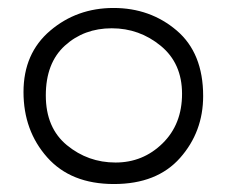

<svg xmlns="http://www.w3.org/2000/svg" viewBox="-20 -447 569 482"><path d="M98.5 -52C138.2 -7.3 194 15 266 15C338 15 393.3 -6.8 432 -50.5C470.7 -94.2 490 -146 490 -206C490 -278 467.8 -332.8 423.5 -370.5C379.2 -408.2 326.3 -427 265 -427C203.7 -427 150.7 -408 106 -370C61.3 -332 39 -280.7 39 -216C39 -151.3 58.8 -96.7 98.5 -52ZM143 -332.5C175 -361.5 214.2 -376 260.5 -376C306.8 -376 347.8 -361.3 383.5 -332C419.2 -302.7 437 -262.5 437 -211.5C437 -160.5 420.7 -119 388 -87C355.3 -55 316 -39 270 -39C224 -39 183.3 -53.5 148 -82.5C112.7 -111.5 95 -153.2 95 -207.5C95 -261.8 111 -303.5 143 -332.5Z"/></svg>

Font: Sorts Mill Goudy
Style: Regular
Weight: 400
Version: Version 003.101